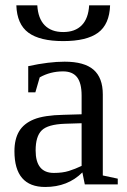

<svg xmlns="http://www.w3.org/2000/svg" viewBox="-20 -705 484 734"><path d="M227.1 -469.2Q302.2 -469.2 337.6 -438.5Q373 -407.7 373 -344.2V-34.2L430.2 -22V0H304.2L294.9 -45.9Q239.3 9.8 152.8 9.8Q35.2 9.8 35.2 -127Q35.2 -172.9 53 -202.9Q70.8 -232.9 109.9 -248.8Q148.9 -264.6 223.1 -266.1L292 -268.1V-339.8Q292 -387.2 274.7 -409.7Q257.3 -432.1 221.2 -432.1Q172.4 -432.1 131.8 -409.2L115.2 -352.1H87.9V-452.1Q167 -469.2 227.1 -469.2ZM292 -233.9 228 -231.9Q162.6 -229.5 139.4 -206.5Q116.2 -183.6 116.2 -129.9Q116.2 -43.9 186 -43.9Q219.2 -43.9 243.4 -51.5Q267.6 -59.1 292 -70.8ZM221.7 -547.9Q132.3 -547.9 88.6 -580.1Q44.9 -612.3 42.5 -684.6H122.6Q125.5 -634.3 150.9 -608.4Q176.3 -582.5 221.7 -582.5Q267.1 -582.5 292.5 -608.4Q317.9 -634.3 320.8 -684.6H400.9Q398.4 -611.8 354.7 -579.8Q311 -547.9 221.7 -547.9Z"/></svg>

Font: Times New Roman
Style: Regular
Weight: 400
Designer: Steve Matteson
Foundry: Ascender Corporation
Version: Version 2.00.3